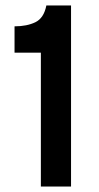

<svg xmlns="http://www.w3.org/2000/svg" viewBox="-20 -680 361 700"><path d="M129 0V-488H33V-584Q78 -584 109 -599Q140 -614 149 -660H239V0Z"/></svg>

Font: Bricolage Grotesque 12pt Medium
Style: Regular
Weight: 500
Designer: Mathieu Triay
Foundry: Atelier Triay
Version: Version 1.001; ttfautohint (v1.8.4.7-5d5b);gftools[0.9.33.de